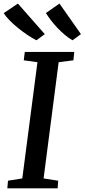

<svg xmlns="http://www.w3.org/2000/svg" viewBox="-39 -1026 461 1046"><path d="M1 0 4.5 -41.5 82.5 -54 165 -687 90.5 -697.5 96 -743H365.5L361 -697.5L280.5 -687L198.5 -54L278 -41.5L275 0ZM402 -840 356 -806.5Q334.5 -819 313.8 -836.5Q293 -854 274 -874Q255 -894 239 -915Q223 -936 211 -955L285 -1006.5ZM205 -840 159.5 -806.5Q137.5 -817.5 111.8 -834.8Q86 -852 60.5 -872.5Q35 -893 14 -914.2Q-7 -935.5 -19 -954.5L58.5 -1006.5Z"/></svg>

Font: Merriweather Medium
Style: Italic
Weight: 500
Italic angle: -7.8°
Version: Version 2.101